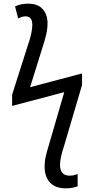

<svg xmlns="http://www.w3.org/2000/svg" viewBox="-20 -786 515 1046"><path d="M403 229V162Q396 165 385 168Q374 171 359 171Q307 171 307 112Q307 75 329 9L427 -323V-386L144 -311L211 -526Q224 -565 231.5 -597Q239 -629 239 -659Q239 -707 212.5 -736.5Q186 -766 134 -766Q92 -766 62 -751L79 -685Q99 -697 119 -697Q156 -697 156 -651Q156 -609 133 -543L46 -270V-209L330 -284L246 5Q236 37 229.5 65Q223 93 223 122Q223 176 252 208Q281 240 338 240Q360 240 376.5 236.5Q393 233 403 229Z"/></svg>

Font: Noto Sans UI SemiCondensed
Style: Regular
Weight: 400
Width: 4
Designer: Monotype Design Team
Foundry: Monotype Imaging Inc.
Version: 1.001